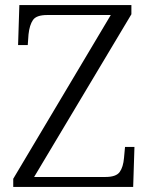

<svg xmlns="http://www.w3.org/2000/svg" viewBox="-20 -734 589 754"><path d="M32 0V-32L415 -675H165Q123 -675 109.5 -655.5Q96 -636 92 -599L89 -557H51L56 -714H496V-678L114 -39H394Q436 -39 450 -58.5Q464 -78 467 -114L471 -157H508L503 0Z"/></svg>

Font: Noto Serif Tamil Light
Style: Regular
Weight: 300
Designer: Indian Type Foundry, Tom Grace, and the Monotype Design Team
Foundry: Monotype Imaging Inc.
Version: Version 2.004; ttfautohint (v1.8.4.7-5d5b)